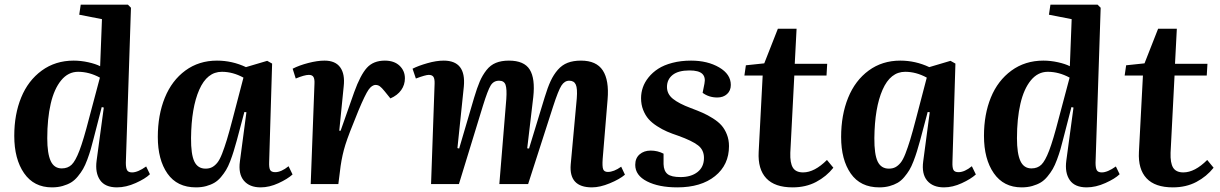

<svg xmlns="http://www.w3.org/2000/svg" viewBox="-20 -787 5216 821"><path d="M540 -753.9 518.1 -90.8Q518.1 -68.8 523.4 -59.3Q528.8 -49.8 544.9 -49.8Q569.3 -49.8 605 -75.2L621.1 -42Q601.6 -22.9 560.3 -4.4Q519 14.2 480 14.2Q429.2 14.2 407.7 -17.1Q386.2 -48.3 393.1 -100.1L423.8 -327.1L415 -329.1L380.9 -196.8Q373.5 -167.5 367.9 -148.2Q362.3 -128.9 353.3 -104.5Q344.2 -80.1 335.2 -64.5Q326.2 -48.8 312.7 -32.5Q299.3 -16.1 283.9 -6.8Q268.6 2.4 247.8 8.3Q227.1 14.2 202.1 14.2Q125 14.2 83 -46.4Q41 -106.9 41 -206.1Q41 -297.9 70.6 -370.1Q100.1 -442.4 158.4 -485.1Q216.8 -527.8 294.9 -527.8Q325.7 -527.8 357.4 -520.8Q389.2 -513.7 408.2 -503.9L416 -705.1L318.8 -724.1L325.2 -767.1H526.9ZM244.1 -66.9Q270 -66.9 286.4 -82.8Q302.7 -98.6 319.8 -143.3Q336.9 -188 360.8 -280.8L407.2 -455.1Q361.3 -480 314 -480Q271.5 -480 241.5 -443.4Q211.4 -406.7 196.8 -343.3Q182.1 -279.8 182.1 -195.8Q182.1 -130.4 196.8 -98.6Q211.4 -66.9 244.1 -66.9Z M1143.6 -515.1 1130.9 -94.2Q1129.9 -70.3 1135 -60.5Q1140.1 -50.8 1156.7 -50.8Q1182.6 -50.8 1213.9 -76.2L1231 -41Q1209.5 -21.5 1170.7 -3.7Q1131.8 14.2 1094.7 14.2Q1046.9 14.2 1022.7 -14.6Q998.5 -43.5 1005.9 -97.2L1033.7 -307.1L1024.9 -308.1L992.7 -187Q984.9 -159.2 979 -139.9Q973.1 -120.6 964.4 -97.7Q955.6 -74.7 946.5 -59.8Q937.5 -44.9 924.6 -29.5Q911.6 -14.2 896.5 -5.4Q881.3 3.4 861.6 8.8Q841.8 14.2 817.9 14.2Q737.3 14.2 696 -44.9Q654.8 -104 654.8 -201.2Q654.8 -295.4 684.8 -369.1Q714.8 -442.9 772.7 -485.4Q830.6 -527.8 907.7 -527.8Q972.7 -527.8 1031.7 -500L1122.6 -526.9ZM858.9 -65.9Q875 -65.9 886.7 -72Q898.4 -78.1 908.9 -90.8Q919.4 -103.5 929.7 -129.9Q939.9 -156.2 950.2 -189.7Q960.4 -223.1 974.6 -277.8L1021 -455.1Q975.6 -480 928.7 -480Q865.7 -480 832 -403.3Q798.3 -326.7 796.9 -196.8Q796.4 -127 811 -96.4Q825.7 -65.9 858.9 -65.9Z M1308.6 0 1324.7 -429.2Q1325.7 -448.2 1320.6 -457.5Q1315.4 -466.8 1300.8 -466.8Q1282.2 -466.8 1244.6 -451.2L1231.4 -493.2Q1259.8 -507.8 1298.6 -517.8Q1337.4 -527.8 1367.7 -527.8Q1414.1 -527.8 1434.8 -499Q1455.6 -470.2 1449.7 -418L1430.7 -228H1436.5L1494.6 -393.1Q1521 -466.3 1548.8 -497.1Q1576.7 -527.8 1625.5 -527.8Q1665.5 -527.8 1688.5 -506.1Q1711.4 -484.4 1711.4 -452.1Q1711.4 -424.3 1695.6 -401.9Q1679.7 -379.4 1649.4 -366.2L1624.5 -397Q1612.3 -412.1 1604.2 -418Q1596.2 -423.8 1586.4 -423.8Q1570.3 -423.8 1555.9 -403.3Q1541.5 -382.8 1512.7 -314Q1470.2 -210.9 1456.8 -168Q1443.4 -125 1436.5 -77.1L1426.8 0Z M2115.2 0 2145 -363.8Q2147.9 -406.2 2141.8 -424.1Q2135.7 -441.9 2114.3 -441.9Q2090.3 -441.9 2077.9 -421.1Q2065.4 -400.4 2045.4 -335.9L1942.4 0H1823.2L1838.4 -430.2Q1838.9 -450.2 1833.3 -458.5Q1827.6 -466.8 1813.5 -466.8Q1799.8 -466.8 1758.3 -451.2L1744.1 -493.2Q1769 -505.9 1807.4 -516.8Q1845.7 -527.8 1877.4 -527.8Q1973.6 -527.8 1963.4 -417L1936 -153.8L1943.4 -151.9L2007.3 -369.1Q2020 -411.6 2031.5 -438.5Q2043 -465.3 2060.1 -487.1Q2077.1 -508.8 2100.6 -518.3Q2124 -527.8 2156.2 -527.8Q2221.2 -527.8 2245.1 -489.5Q2269 -451.2 2260.3 -372.1L2234.4 -152.8L2242.2 -151.9L2309.1 -371.1Q2321.8 -413.1 2334.5 -440.4Q2347.2 -467.8 2365.2 -488.5Q2383.3 -509.3 2407.5 -518.6Q2431.6 -527.8 2464.4 -527.8Q2530.3 -527.8 2557.6 -485.8Q2585 -443.8 2578.1 -361.8L2557.1 -107.9Q2554.7 -75.2 2559.1 -63.5Q2563.5 -51.8 2579.1 -51.8Q2605 -51.8 2636.2 -74.2L2652.3 -40Q2629.4 -20.5 2587.4 -3.2Q2545.4 14.2 2511.2 14.2Q2412.1 14.2 2420.4 -84L2446.3 -366.2Q2449.7 -408.7 2442.1 -425.3Q2434.6 -441.9 2414.1 -441.9Q2394 -441.9 2380.6 -420.9Q2367.2 -399.9 2345.2 -332L2238.3 0Z M2890.1 -29.8Q2935.1 -29.8 2962.6 -51.3Q2990.2 -72.8 2990.2 -111.8Q2990.2 -146 2964.8 -165.5Q2939.5 -185.1 2881.3 -206.1Q2853.5 -215.3 2832.5 -224.4Q2811.5 -233.4 2789.6 -247.6Q2767.6 -261.7 2753.4 -277.8Q2739.3 -293.9 2730.2 -316.9Q2721.2 -339.8 2721.2 -367.2Q2721.2 -390.6 2728.8 -412.8Q2736.3 -435.1 2753.2 -456.1Q2770 -477.1 2794.4 -492.9Q2818.8 -508.8 2855.2 -518.3Q2891.6 -527.8 2935.1 -527.8Q3005.4 -527.8 3055.2 -498.8Q3105 -469.7 3105 -423.8Q3105 -399.4 3088.9 -384.8Q3072.8 -370.1 3047.4 -370.1Q3011.2 -370.1 2984.4 -390.1L2992.2 -429.2Q2998 -457 2982.9 -471.4Q2967.8 -485.8 2928.2 -485.8Q2880.4 -485.8 2856.2 -466.6Q2832 -447.3 2832 -415Q2832 -384.8 2857.7 -364.3Q2883.3 -343.8 2933.1 -325.2Q2964.4 -313.5 2984.9 -304.4Q3005.4 -295.4 3028.6 -280.8Q3051.8 -266.1 3065.4 -250.5Q3079.1 -234.9 3088.1 -212.2Q3097.2 -189.5 3097.2 -162.1Q3097.2 -82 3037.4 -33.9Q2977.5 14.2 2876 14.2Q2796.9 14.2 2746.6 -11.5Q2696.3 -37.1 2696.3 -82Q2696.3 -110.8 2715.1 -127Q2733.9 -143.1 2762.2 -143.1Q2792 -143.1 2817.4 -129.9V-85Q2818.4 -55.7 2834.5 -42.7Q2850.6 -29.8 2890.1 -29.8Z M3163.1 -463.9 3169.4 -507.8 3248 -516.1 3306.2 -664.1H3386.2L3378.4 -514.2H3517.1L3514.2 -463.9H3376.5L3359.4 -133.8Q3357.9 -90.3 3370.4 -70.1Q3382.8 -49.8 3414.1 -49.8Q3462.9 -49.8 3516.1 -103L3543.5 -69.8Q3513.7 -32.2 3469.7 -9Q3425.8 14.2 3369.1 14.2Q3293 14.2 3256.6 -24.7Q3220.2 -63.5 3224.1 -137.2L3241.2 -463.9Z M4065.4 -515.1 4052.7 -94.2Q4051.8 -70.3 4056.9 -60.5Q4062 -50.8 4078.6 -50.8Q4104.5 -50.8 4135.7 -76.2L4152.8 -41Q4131.3 -21.5 4092.5 -3.7Q4053.7 14.2 4016.6 14.2Q3968.8 14.2 3944.6 -14.6Q3920.4 -43.5 3927.7 -97.2L3955.6 -307.1L3946.8 -308.1L3914.6 -187Q3906.7 -159.2 3900.9 -139.9Q3895 -120.6 3886.2 -97.7Q3877.4 -74.7 3868.4 -59.8Q3859.4 -44.9 3846.4 -29.5Q3833.5 -14.2 3818.4 -5.4Q3803.2 3.4 3783.4 8.8Q3763.7 14.2 3739.7 14.2Q3659.2 14.2 3617.9 -44.9Q3576.7 -104 3576.7 -201.2Q3576.7 -295.4 3606.7 -369.1Q3636.7 -442.9 3694.6 -485.4Q3752.4 -527.8 3829.6 -527.8Q3894.5 -527.8 3953.6 -500L4044.4 -526.9ZM3780.8 -65.9Q3796.9 -65.9 3808.6 -72Q3820.3 -78.1 3830.8 -90.8Q3841.3 -103.5 3851.6 -129.9Q3861.8 -156.2 3872.1 -189.7Q3882.3 -223.1 3896.5 -277.8L3942.9 -455.1Q3897.5 -480 3850.6 -480Q3787.6 -480 3753.9 -403.3Q3720.2 -326.7 3718.8 -196.8Q3718.3 -127 3732.9 -96.4Q3747.6 -65.9 3780.8 -65.9Z M4686.5 -753.9 4664.6 -90.8Q4664.6 -68.8 4669.9 -59.3Q4675.3 -49.8 4691.4 -49.8Q4715.8 -49.8 4751.5 -75.2L4767.6 -42Q4748 -22.9 4706.8 -4.4Q4665.5 14.2 4626.5 14.2Q4575.7 14.2 4554.2 -17.1Q4532.7 -48.3 4539.6 -100.1L4570.3 -327.1L4561.5 -329.1L4527.3 -196.8Q4520 -167.5 4514.4 -148.2Q4508.8 -128.9 4499.8 -104.5Q4490.7 -80.1 4481.7 -64.5Q4472.7 -48.8 4459.2 -32.5Q4445.8 -16.1 4430.4 -6.8Q4415 2.4 4394.3 8.3Q4373.5 14.2 4348.6 14.2Q4271.5 14.2 4229.5 -46.4Q4187.5 -106.9 4187.5 -206.1Q4187.5 -297.9 4217 -370.1Q4246.6 -442.4 4304.9 -485.1Q4363.3 -527.8 4441.4 -527.8Q4472.2 -527.8 4503.9 -520.8Q4535.6 -513.7 4554.7 -503.9L4562.5 -705.1L4465.3 -724.1L4471.7 -767.1H4673.3ZM4390.6 -66.9Q4416.5 -66.9 4432.9 -82.8Q4449.2 -98.6 4466.3 -143.3Q4483.4 -188 4507.3 -280.8L4553.7 -455.1Q4507.8 -480 4460.4 -480Q4418 -480 4387.9 -443.4Q4357.9 -406.7 4343.3 -343.3Q4328.6 -279.8 4328.6 -195.8Q4328.6 -130.4 4343.3 -98.6Q4357.9 -66.9 4390.6 -66.9Z M4789.1 -463.9 4795.4 -507.8 4874 -516.1 4932.1 -664.1H5012.2L5004.4 -514.2H5143.1L5140.1 -463.9H5002.4L4985.4 -133.8Q4983.9 -90.3 4996.3 -70.1Q5008.8 -49.8 5040 -49.8Q5088.9 -49.8 5142.1 -103L5169.4 -69.8Q5139.6 -32.2 5095.7 -9Q5051.8 14.2 4995.1 14.2Q4918.9 14.2 4882.6 -24.7Q4846.2 -63.5 4850.1 -137.2L4867.2 -463.9Z"/></svg>

Font: Literata SemiBold
Style: Italic
Weight: 650
Italic angle: -2.39999°
Designer: Latin by Veronika Burian and Jose Scaglione. Greek by Irene Vlachou. Cyrillic by Vera Evstafieva
Foundry: TypeTogether
Version: Version 3.021